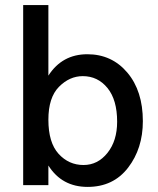

<svg xmlns="http://www.w3.org/2000/svg" viewBox="-20 -727 622 754"><path d="M170 0H71V-707H170V-430Q224 -514 323 -514Q419 -514 480 -442Q541 -370 541 -251Q541 -144 483 -68.5Q425 7 324 7Q223 7 170 -77ZM170 -257Q170 -167 210 -123Q250 -79 308 -79Q364 -79 402 -126.5Q440 -174 440 -249Q440 -335 402 -381.5Q364 -428 305 -428Q253 -428 211.5 -386Q170 -344 170 -257Z"/></svg>

Font: Hind Madurai Medium
Style: Regular
Weight: 500
Designer: Jyotish Sonowal
Foundry: Indian Type Foundry
Version: Version 1.001;PS 1.0;hotconv 1.0.86;makeotf.lib2.5.63406; tt